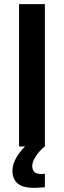

<svg xmlns="http://www.w3.org/2000/svg" viewBox="-20 -708 309 928"><path d="M72 0V-688H197V0ZM146 200Q104 200 81.5 189Q59 178 49.5 159Q40 140 40 119Q40 86 60 52Q80 18 112 -10L196 0Q184 9 170 25Q156 41 146 59.5Q136 78 136 95Q136 111 145 122Q154 133 181 133Q183 133 188 133Q193 133 197 132V197Q183 198 171 199Q159 200 146 200Z"/></svg>

Font: Saira SemiCondensed SemiBold
Style: Regular
Weight: 600
Width: 4
Designer: Hector Gatti with collaboration of the Omnibus-Type team
Foundry: Omnibus-Type
Version: Version 1.101